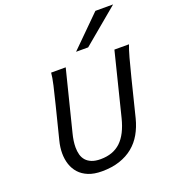

<svg xmlns="http://www.w3.org/2000/svg" viewBox="-172 -1101 1101 1239"><g transform="rotate(-20 378.5 -482.0)"><path d="M757.3 -698.7Q745.6 -669.4 731.2 -617.2Q716.8 -564.9 698.2 -490.7L634.3 -234.4Q620.1 -178.7 594.2 -133.3Q568.4 -87.9 529.1 -55.7Q489.7 -23.4 436.3 -5.6Q382.8 12.2 314 12.2Q260.3 12.2 221.9 -3.4Q183.6 -19 159.2 -45.9Q134.8 -72.8 123 -108.6Q111.3 -144.5 111.3 -185.1Q111.3 -225.6 122.6 -269.5L178.2 -490.7Q196.3 -562 208.5 -615.7Q220.7 -669.4 222.7 -698.7H322.8L218.8 -284.2Q212.4 -259.8 209 -236.3Q205.6 -212.9 205.6 -190.9Q205.6 -164.1 211.9 -140.9Q218.3 -117.7 233.2 -100.8Q248 -84 272.5 -74.2Q296.9 -64.5 333 -64.5Q418.5 -64.5 471.2 -114Q523.9 -163.6 549.8 -268.1L657.2 -698.7ZM749 -975.6 502.9 -770H419.9L627.4 -975.6Z"/></g></svg>

Font: Andika New Basic
Style: Italic
Weight: 400
Italic angle: -14°
Designer: Victor Gaultney, Annie Olsen, Julie Remington, Don Collingsworth, Eric Hays
Foundry: SIL International
Version: Version 5.500